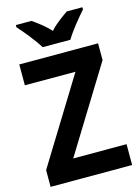

<svg xmlns="http://www.w3.org/2000/svg" viewBox="-137 -1010 791 1085"><g transform="rotate(-15 259.0 -467.0)"><path d="M181 -774H343C368 -817 423 -884 456 -921V-934H365C334 -912 293 -885 261 -848C228 -884 188 -913 158 -934H67V-921C101 -884 156 -816 181 -774ZM497 0V-122H185L489 -616V-714H28V-592H324L20 -98V0Z"/></g></svg>

Font: Noto Sans Telugu SemiCondensed
Style: Bold
Weight: 700
Width: 4
Designer: Jelle Bosma - Monotype Design Team
Foundry: Monotype Imaging Inc.
Version: Version 2.005